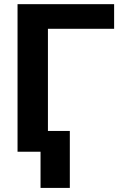

<svg xmlns="http://www.w3.org/2000/svg" viewBox="-20 -731 597 925"><path d="M529.8 -710.9H64.5V0H175.3V174.3H316.4V-100.1H210.9V-592.3H529.8Z"/></svg>

Font: Roboto
Style: Bold
Weight: 700
Designer: Google
Version: Version 2.137; 2017